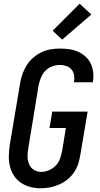

<svg xmlns="http://www.w3.org/2000/svg" viewBox="-20 -1004 540 1032"><path d="M199 8Q170 8 143 1Q116 -6 93.5 -21Q71 -36 56 -58.5Q41 -81 34 -108Q27 -135 27.5 -164Q28 -193 32 -222L88 -556Q92 -581 100.5 -605.5Q109 -630 123 -652.5Q137 -675 157.5 -693Q178 -711 201.5 -722.5Q225 -734 250.5 -738.5Q276 -743 301 -743Q327 -743 352 -739.5Q377 -736 398.5 -726.5Q420 -717 438 -701.5Q456 -686 466.5 -664.5Q477 -643 480.5 -618Q484 -593 480 -568L479 -562H378V-565Q381 -583 378 -600.5Q375 -618 364 -631Q353 -644 336 -649.5Q319 -655 301 -655Q280 -655 258.5 -646.5Q237 -638 222 -621.5Q207 -605 199 -584Q191 -563 187 -542L132 -207Q128 -185 128 -163.5Q128 -142 136 -122.5Q144 -103 161.5 -91.5Q179 -80 201 -80Q222 -80 243 -89Q264 -98 279.5 -114Q295 -130 302.5 -151Q310 -172 314 -193L334 -316H246L261 -404H451L413 -179Q409 -154 402 -129Q395 -104 380.5 -81.5Q366 -59 345 -41.5Q324 -24 299.5 -13Q275 -2 249.5 3Q224 8 199 8ZM314 -791 263 -839 408 -984 471 -926Z"/></svg>

Font: Iosevka SS18 Semibold
Style: Italic
Weight: 600
Italic angle: -9°
Monospace: yes
Designer: Belleve Invis
Foundry: Belleve Invis
Version: Version 25.1.1; ttfautohint (v1.8.4)